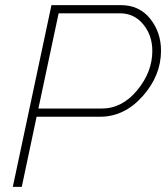

<svg xmlns="http://www.w3.org/2000/svg" viewBox="-20 -730 649 750"><path d="M181 -710H452Q524 -710 566.5 -657Q609 -604 609 -532Q609 -435 537.5 -354.5Q466 -274 371 -274H123L65 0H30ZM377 -306Q457 -306 516 -377.5Q575 -449 575 -531Q575 -592 539.5 -635Q504 -678 449 -678H209L130 -306Z"/></svg>

Font: Raleway-v4020 ExtraLight
Style: Italic
Weight: 275
Italic angle: -12°
Designer: Matt McInerney, Pablo Impallari, Rodrigo Fuenzalida
Foundry: Matt McInerney, Pablo Impallari, Rodrigo Fuenzalida
Version: Version 4.020;PS 004.020;hotconv 1.0.88;makeotf.lib2.5.64775